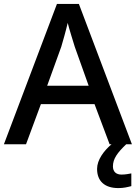

<svg xmlns="http://www.w3.org/2000/svg" viewBox="-20 -737 695 981"><path d="M540 0H550C510 34 476 80 476 126C476 187 513 224 585 224C612 224 631 219 651 214V149C639 151 622 155 601 155C574 155 557 141 557 113C557 74 580 43 625 0H654L383 -717H271L0 0H113L189 -205H463ZM362 -498 433 -299H221L293 -498C301 -525 316 -577 326 -620C333 -590 356 -518 362 -498Z"/></svg>

Font: Noto Sans Lao UI Med
Style: Regular
Weight: 500
Designer: Monotype Design Team
Foundry: Monotype Imaging Inc.
Version: Version 2.000